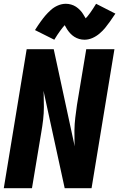

<svg xmlns="http://www.w3.org/2000/svg" viewBox="-20 -995 630 1015"><path d="M0 0H149L198 -294Q204 -328 208 -362Q212 -396 212 -429.5Q212 -463 211 -497L210 -515L322 0H464L585 -735H436L387 -441Q382 -407 378 -373Q374 -339 373.5 -305.5Q373 -272 374 -238L375 -221L264 -735H121ZM267 -785Q284 -813 298 -832Q312 -851 322 -862Q328 -851 334.5 -840.5Q341 -830 351 -819Q361 -808 373 -800.5Q385 -793 398.5 -789Q412 -785 427 -785Q448 -785 468.5 -794Q489 -803 506 -817.5Q523 -832 535 -846.5Q547 -861 560.5 -880Q574 -899 590 -923L488 -975Q471 -947 457 -927.5Q443 -908 433 -898Q426 -909 420 -919.5Q414 -930 403.5 -941Q393 -952 381.5 -959.5Q370 -967 356 -971Q342 -975 328 -975Q307 -975 286 -966Q265 -957 248.5 -942Q232 -927 220 -913Q208 -899 194 -879.5Q180 -860 165 -836Z"/></svg>

Font: Iosevka Sparkle Heavy Oblique
Style: Regular
Weight: 900
Italic angle: -9°
Designer: Belleve Invis
Foundry: Belleve Invis
Version: Version 4.5.0; ttfautohint (v1.8.3)